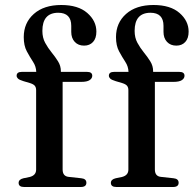

<svg xmlns="http://www.w3.org/2000/svg" viewBox="-20 -748 778 768"><path d="M230.5 -70Q230.5 -43 254.5 -40.5L305 -35Q325.5 -33 325.5 -17Q325.5 0 303 0H76.5Q54.5 0 54.5 -16.5Q54.5 -30.5 74 -35L98.5 -40Q124.5 -46.5 124.5 -69.5V-387.5Q124.5 -398 119.5 -404.5Q114.5 -411 100.5 -415.5L73.5 -423.5Q57 -428.5 51.8 -433.8Q46.5 -439 46.5 -445Q46.5 -460.5 67.5 -460.5H125Q124.5 -482 112 -501Q99.5 -520 87.2 -542.8Q75 -565.5 75 -599.5Q75 -656.5 115.2 -692.2Q155.5 -728 225 -728Q292.5 -728 329 -696.2Q365.5 -664.5 365.5 -621.5Q365.5 -594.5 352 -580Q338.5 -565.5 316.5 -565.5Q293 -565.5 279 -580.5Q265 -595.5 265 -620.5V-644.5Q265 -697 212.5 -697Q149.5 -696.5 149.5 -624.5Q149.5 -597 160.8 -576.5Q172 -556 186.5 -538.2Q201 -520.5 212.2 -502.5Q223.5 -484.5 223.5 -463V-460.5H328Q349 -460.5 349 -445Q349 -434.5 338.5 -427.5Q328 -420.5 305 -420.5H230.5ZM599.5 -70Q599.5 -43 623.5 -40.5L674 -35Q694.5 -33 694.5 -17Q694.5 0 672 0H445.5Q423.5 0 423.5 -16.5Q423.5 -30.5 443 -35L467.5 -40Q493.5 -46.5 493.5 -69.5V-387.5Q493.5 -398 488.5 -404.5Q483.5 -411 469.5 -415.5L442.5 -423.5Q426 -428.5 420.8 -433.8Q415.5 -439 415.5 -445Q415.5 -460.5 436.5 -460.5H494Q493.5 -482 481 -501Q468.5 -520 456.2 -542.8Q444 -565.5 444 -599.5Q444 -656.5 484.2 -692.2Q524.5 -728 594 -728Q661.5 -728 698 -696.2Q734.5 -664.5 734.5 -621.5Q734.5 -594.5 721 -580Q707.5 -565.5 685.5 -565.5Q662 -565.5 648 -580.5Q634 -595.5 634 -620.5V-644.5Q634 -697 581.5 -697Q518.5 -696.5 518.5 -624.5Q518.5 -597 529.8 -576.5Q541 -556 555.5 -538.2Q570 -520.5 581.2 -502.5Q592.5 -484.5 592.5 -463V-460.5H697Q718 -460.5 718 -445Q718 -434.5 707.5 -427.5Q697 -420.5 674 -420.5H599.5Z"/></svg>

Font: Fraunces 9pt
Style: Regular
Weight: 400
Version: Version 1.000;[b76b70a41]